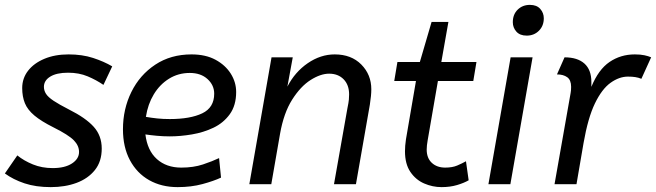

<svg xmlns="http://www.w3.org/2000/svg" viewBox="-23 -755 2689 787"><path d="M401 -407Q372 -427 336.5 -442Q301 -457 256 -457Q209 -457 183 -441Q157 -425 157 -399Q157 -384 165.5 -370.5Q174 -357 196.5 -342Q219 -327 260 -306Q328 -272 361 -235.5Q394 -199 394 -146Q394 -93 366 -58Q338 -23 291 -5.5Q244 12 185 12Q124 12 77.5 -3.5Q31 -19 -3 -44L48 -118Q75 -96 112 -81Q149 -66 193 -66Q243 -66 272 -85Q301 -104 301 -132Q301 -158 279.5 -180Q258 -202 196 -233Q146 -258 118 -281.5Q90 -305 79 -332Q68 -359 68 -394Q68 -434 92 -465Q116 -496 159 -514Q202 -532 258 -532Q314 -532 358.5 -517.5Q403 -503 437 -483Z M705 12Q639 12 588.5 -16.5Q538 -45 509.5 -98.5Q481 -152 481 -225Q481 -308 515.5 -378Q550 -448 613.5 -490Q677 -532 762 -532Q820 -532 860.5 -510Q901 -488 923 -453Q945 -418 945 -378Q945 -323 919 -287Q893 -251 852 -231.5Q811 -212 763.5 -204Q716 -196 673 -196Q646 -196 619.5 -198.5Q593 -201 573 -204Q581 -138 620 -103Q659 -68 720 -68Q770 -68 809 -81Q848 -94 875 -107L883 -27Q853 -13 807 -0.5Q761 12 705 12ZM755 -456Q708 -456 670 -432.5Q632 -409 607.5 -368.5Q583 -328 575 -276Q598 -272 621.5 -269.5Q645 -267 673 -267Q757 -267 806 -290.5Q855 -314 855 -371Q855 -406 827.5 -431Q800 -456 755 -456Z M1326 -453Q1291 -453 1250 -427Q1209 -401 1174.5 -346.5Q1140 -292 1125 -207L1089 0H999L1090 -520H1177L1155 -400Q1186 -460 1238.5 -496Q1291 -532 1349 -532Q1417 -532 1458 -490.5Q1499 -449 1499 -389Q1499 -364 1493 -326L1436 0H1346L1401 -311Q1406 -335 1407 -346.5Q1408 -358 1408 -368Q1408 -407 1385.5 -430Q1363 -453 1326 -453Z M1606 -501H1698L1746 -665H1815L1786 -501H1930L1917 -423H1772L1730 -180Q1728 -169 1727 -159.5Q1726 -150 1726 -142Q1726 -107 1747 -87.5Q1768 -68 1802 -68Q1831 -68 1851 -76.5Q1871 -85 1887 -94L1898 -16Q1879 -5 1850.5 3.5Q1822 12 1787 12Q1750 12 1715.5 -3Q1681 -18 1659 -50.5Q1637 -83 1637 -135Q1637 -157 1641 -184L1682 -423H1593Z M2136 -609Q2108 -609 2093.5 -625.5Q2079 -642 2079 -664Q2079 -696 2099 -715.5Q2119 -735 2149 -735Q2177 -735 2191.5 -718.5Q2206 -702 2206 -680Q2206 -649 2186 -629Q2166 -609 2136 -609ZM2069 0H1979L2070 -520H2160Z M2316 -374Q2317 -379 2317.5 -385.5Q2318 -392 2318 -399Q2318 -427 2302 -438.5Q2286 -450 2260 -450L2291 -520Q2344 -520 2372.5 -494.5Q2401 -469 2401 -419V-399Q2430 -470 2475.5 -501Q2521 -532 2579 -532Q2602 -532 2618.5 -528.5Q2635 -525 2646 -520L2606 -432Q2594 -437 2581 -439Q2568 -441 2551 -441Q2515 -441 2479.5 -415.5Q2444 -390 2415.5 -331Q2387 -272 2369 -169L2340 0H2250Z"/></svg>

Font: ABeeZee
Style: Italic
Weight: 400
Italic angle: -10°
Designer: Anja Meiners
Foundry: Anja Meiners
Version: Version 1.003; ttfautohint (v1.8.3)